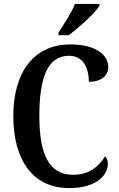

<svg xmlns="http://www.w3.org/2000/svg" viewBox="-20 -951 606 981"><path d="M279 -784V-771H331C385 -811 467 -886 488 -921V-931H363C346 -886 307 -829 279 -784ZM333 10C481 10 531 -62 531 -113C531 -129 526 -145 517 -152C486 -105 442 -58 353 -58C230 -58 181 -163 181 -358C181 -551 222 -666 332 -666C409 -666 434 -598 434 -533C497 -533 533 -564 533 -609C533 -672 467 -724 340 -724C148 -724 48 -576 48 -358C48 -137 145 10 333 10Z"/></svg>

Font: Noto Serif Ethiopic Condensed SemiBold
Style: Regular
Weight: 600
Width: 3
Designer: Monotype Design Team
Foundry: Monotype Imaging Inc.
Version: Version 2.102